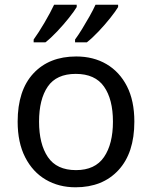

<svg xmlns="http://www.w3.org/2000/svg" viewBox="-20 -786 645 816"><path d="M551 -269Q551 -136 483.5 -63Q416 10 301 10Q230 10 174.5 -22.5Q119 -55 87 -117.5Q55 -180 55 -269Q55 -402 122 -474Q189 -546 304 -546Q377 -546 432.5 -513.5Q488 -481 519.5 -419.5Q551 -358 551 -269ZM146 -269Q146 -174 183.5 -118.5Q221 -63 303 -63Q384 -63 422 -118.5Q460 -174 460 -269Q460 -364 422 -418Q384 -472 302 -472Q220 -472 183 -418Q146 -364 146 -269ZM482 -756Q472 -739 449 -710Q426 -681 399 -652.5Q372 -624 349 -606H299V-618Q313 -637 329 -663Q345 -689 360.5 -716.5Q376 -744 386 -766H482ZM306 -756Q296 -739 273 -710Q250 -681 223 -652.5Q196 -624 173 -606H123V-618Q144 -647 169 -689.5Q194 -732 210 -766H306Z"/></svg>

Font: Noto Sans PhagsPa
Style: Regular
Weight: 400
Designer: Monotype Design Team
Foundry: Monotype Imaging Inc.
Version: Version 2.004; ttfautohint (v1.8.4.7-5d5b)